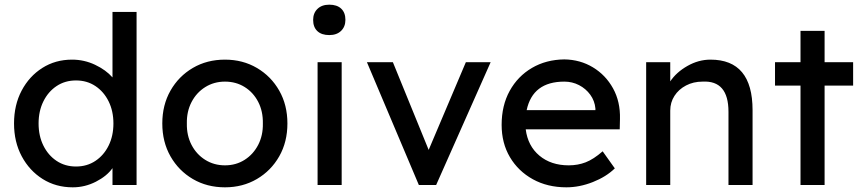

<svg xmlns="http://www.w3.org/2000/svg" viewBox="-20 -791 3690 821"><path d="M291 10Q219 10 162.5 -25.5Q106 -61 73 -122.5Q40 -184 40 -263Q40 -342 72.5 -403.5Q105 -465 161 -500.5Q217 -536 288 -536Q340 -536 386.5 -514Q433 -492 461 -460V-740H564V0H461V-72Q437 -38 390 -14Q343 10 291 10ZM305 -79Q352 -79 388 -103Q424 -127 444.5 -168.5Q465 -210 465 -263Q465 -316 444.5 -357.5Q424 -399 388 -423Q352 -447 305 -447Q258 -447 222 -423Q186 -399 165.5 -357.5Q145 -316 145 -263Q145 -210 165.5 -168.5Q186 -127 222 -103Q258 -79 305 -79Z M942 10Q865 10 804.5 -25.5Q744 -61 709 -122.5Q674 -184 674 -263Q674 -342 709 -403.5Q744 -465 804.5 -500.5Q865 -536 942 -536Q1018 -536 1078.5 -500.5Q1139 -465 1174 -403.5Q1209 -342 1209 -263Q1209 -184 1174 -122.5Q1139 -61 1078.5 -25.5Q1018 10 942 10ZM942 -84Q989 -84 1026 -107.5Q1063 -131 1084 -171.5Q1105 -212 1104 -263Q1105 -315 1084 -355.5Q1063 -396 1026 -419Q989 -442 942 -442Q895 -442 857.5 -418.5Q820 -395 799 -354.5Q778 -314 779 -263Q778 -212 799 -171.5Q820 -131 857.5 -107.5Q895 -84 942 -84Z M1388 -641Q1355 -641 1337 -658Q1319 -675 1319 -706Q1319 -735 1337.5 -753Q1356 -771 1388 -771Q1421 -771 1439 -754Q1457 -737 1457 -706Q1457 -677 1438.5 -659Q1420 -641 1388 -641ZM1338 0V-525H1441V0Z M1771 0 1549 -525H1660L1813 -150L1972 -525H2078L1845 0Z M2402 10Q2321 10 2258.5 -24.5Q2196 -59 2160.5 -119Q2125 -179 2125 -257Q2125 -340 2159.5 -402.5Q2194 -465 2254.5 -500.5Q2315 -536 2393 -537Q2461 -536 2515.5 -503Q2570 -470 2601.5 -413Q2633 -356 2631 -282L2630 -238H2228Q2237 -167 2286.5 -125.5Q2336 -84 2412 -84Q2451 -84 2484.5 -97Q2518 -110 2557 -144L2609 -71Q2572 -35 2515 -12.5Q2458 10 2402 10ZM2393 -442Q2258 -442 2232 -320H2526V-327Q2523 -360 2504 -386Q2485 -412 2456 -427Q2427 -442 2393 -442Z M2743 0V-525H2846V-443Q2872 -482 2919.5 -509Q2967 -536 3018 -536Q3198 -536 3198 -320V0H3095V-313Q3095 -448 2984 -442Q2945 -442 2913.5 -425.5Q2882 -409 2864 -381Q2846 -353 2846 -318V0Z M3403 0V-425H3294V-525H3403V-659H3506V-525H3628V-425H3506V0Z"/></svg>

Font: Readex Pro
Style: Regular
Weight: 400
Designer: Bonnie Shaver-Troup, Thomas Jockin
Foundry: Lexend
Version: Version 1.204; ttfautohint (v1.8.4.7-5d5b)